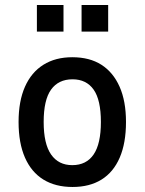

<svg xmlns="http://www.w3.org/2000/svg" viewBox="-20 -736 576 765"><path d="M269 9Q201 9 153 -20.5Q105 -50 79.5 -108Q54 -166 54 -250Q54 -333 79.5 -390.5Q105 -448 153 -478Q201 -508 268 -508Q337 -508 384 -478Q431 -448 456.5 -390.5Q482 -333 482 -250Q482 -166 457 -108Q432 -50 384.5 -20.5Q337 9 269 9ZM268 -78Q324 -78 353 -120.5Q382 -163 382 -250Q382 -338 353 -379Q324 -420 269 -420Q213 -420 183.5 -379Q154 -338 154 -250Q154 -163 183.5 -120.5Q213 -78 268 -78ZM305 -610V-716H411V-610ZM127 -610V-716H233V-610Z"/></svg>

Font: Nunito Sans 7pt Condensed SemiBold
Style: Regular
Weight: 600
Width: 3
Designer: Vernon Adams
Foundry: Vernon Adams
Version: Version 3.101;gftools[0.9.27]